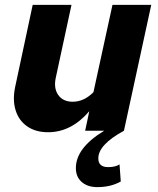

<svg xmlns="http://www.w3.org/2000/svg" viewBox="-20 -536 646 787"><path d="M379 231Q339 231 315 210Q291 189 291 153Q291 70 407 0H329L346 -80Q272 6 177 6Q126 6 91.5 -18Q57 -42 44 -84Q31 -126 42 -179L114 -516H273L209 -219Q199 -175 218.5 -147Q238 -119 278 -119Q324 -119 363 -158L441 -516H600L488 0Q383 57 383 113Q383 149 423 149Q453 149 470 138L475 208Q434 231 379 231Z"/></svg>

Font: Red Hat Text
Style: Bold Italic
Weight: 700
Italic angle: -12°
Designer: Pentagram, MCKL
Foundry: Pentagram, MCKL
Version: Version 1.023; ttfautohint (v1.8.3)